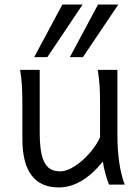

<svg xmlns="http://www.w3.org/2000/svg" viewBox="-20 -801 609 833"><path d="M426.3 -100.1Q335 12.2 234.9 12.2Q156.2 12.2 116.7 -40.5Q77.1 -93.3 77.1 -197.8V-341.8Q77.1 -393.1 75.4 -425Q73.7 -457 67.4 -498H152.3V-227.1Q152.3 -166.5 160.9 -129.6Q169.4 -92.8 188.7 -75.2Q208 -57.6 240.7 -57.6Q270 -57.6 305.2 -80.6Q340.3 -103.5 370.1 -138.2Q399.9 -172.9 414.1 -205.6V-341.8Q414.1 -394 412.4 -424.8Q410.6 -455.6 404.3 -498H489.3V-219.7Q489.3 -84.5 521 0H453.1Q444.8 -20.5 437.3 -47.4Q429.7 -74.2 426.3 -100.1ZM338.4 -781.2 185.5 -553.2H128.4L250.5 -781.2ZM493.2 -781.2 339.8 -553.2H283.2L405.3 -781.2Z"/></svg>

Font: Lesson One Light
Style: Regular
Weight: 300
Designer: But Ko, Victor Gaultney, Annie Olsen, Julie Remington, Don Collingsworth, Eric Hays, Becca Hirsbrunner
Version: Version 1.100